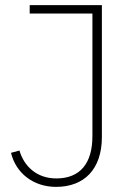

<svg xmlns="http://www.w3.org/2000/svg" viewBox="-20 -718 515 750"><path d="M96 -698V-665H341V-186C341 -80 293 -21 200 -21C124 -21 74 -68 56 -130L23 -121C42 -42 110 12 199 12C309 12 378 -57 378 -183V-698Z"/></svg>

Font: IBM Plex Thai Looped ExtraLight
Style: Regular
Weight: 200
Designer: Mike Abbink, Paul van der Laan, Pieter van Rosmalen, Ben Mitchell, Mark Frömberg
Foundry: Bold Monday
Version: Version 1.0